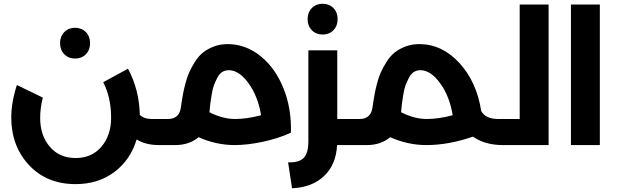

<svg xmlns="http://www.w3.org/2000/svg" viewBox="-20 -773 3296 1023"><path d="M437.5 -484Q415 -461 380 -461Q345 -461 322.5 -484Q300 -507 300 -543Q300 -579 322.5 -602Q345 -625 380 -625Q415 -625 437.5 -602Q460 -579 460 -543Q460 -507 437.5 -484ZM861 -139Q881 -139 881 -70Q881 0 861 0H827Q756 0 708 -30Q676 78 590 143Q504 208 383 208Q229 208 134.5 106.5Q40 5 40 -147Q40 -227 70 -320L208 -253Q194 -195 194 -145Q194 -51 245.5 9Q297 69 383 69Q469 69 520.5 8.5Q572 -52 572 -146Q572 -253 530 -335L662 -407Q722 -295 725 -161Q747 -139 789 -139Z M1193 -538Q1288 -538 1367 -475Q1446 -412 1490 -303.5Q1534 -195 1530 -66Q1460 -34 1378 -17Q1296 0 1231 0Q1132 0 1038 -42Q988 0 913 0H861Q841 0 841 -70Q841 -139 861 -139H875Q933 -139 943 -196Q943 -199 947.5 -226.5Q952 -254 955.5 -274Q959 -294 968 -328.5Q977 -363 988.5 -388.5Q1000 -414 1019 -444Q1038 -474 1061.5 -493Q1085 -512 1119 -525Q1153 -538 1193 -538ZM1096 -175Q1167 -139 1232 -139Q1296 -139 1371 -159Q1355 -259 1304.5 -329Q1254 -399 1199 -399Q1179 -399 1163.5 -389Q1148 -379 1137 -357Q1126 -335 1119.5 -318Q1113 -301 1107.5 -267Q1102 -233 1100.5 -220.5Q1099 -208 1096 -175Z M1756.5 -612Q1734 -589 1699 -589Q1664 -589 1641.5 -612Q1619 -635 1619 -671Q1619 -707 1641.5 -730Q1664 -753 1699 -753Q1734 -753 1756.5 -730Q1779 -707 1779 -671Q1779 -635 1756.5 -612ZM1882 -139Q1902 -139 1902 -70Q1902 0 1882 0H1776Q1771 104 1706.5 165Q1642 226 1536 230L1515 92Q1573 94 1598 68.5Q1623 43 1623 -20V-505H1777V-139Z M2670 -139Q2690 -139 2690 -70Q2690 0 2670 0H2660Q2564 0 2500 -45Q2370 0 2252 0Q2153 0 2059 -42Q2009 0 1934 0H1882Q1862 0 1862 -70Q1862 -139 1882 -139H1896Q1954 -139 1964 -196Q1964 -199 1968.5 -226.5Q1973 -254 1976.5 -274Q1980 -294 1989 -328.5Q1998 -363 2009.5 -388.5Q2021 -414 2040 -444Q2059 -474 2082.5 -493Q2106 -512 2140 -525Q2174 -538 2214 -538Q2335 -538 2427.5 -437.5Q2520 -337 2544 -181Q2568 -139 2634 -139ZM2117 -175Q2188 -139 2253 -139Q2317 -139 2392 -159Q2376 -259 2325.5 -329Q2275 -399 2220 -399Q2200 -399 2184.5 -389Q2169 -379 2158 -357Q2147 -335 2140.5 -318Q2134 -301 2128.5 -267Q2123 -233 2121.5 -220.5Q2120 -208 2117 -175Z M2749 -749H2903V0H2670Q2650 0 2650 -70Q2650 -139 2670 -139H2749Z M3022 0V-749H3176V0Z"/></svg>

Font: Montserrat-Arabic SemiBold
Style: Regular
Weight: 600
Designer: Mohamed Gaber
Foundry: Kief Type Foundry
Version: Version 5.008;PS 005.008;hotconv 1.0.88;makeotf.lib2.5.64775